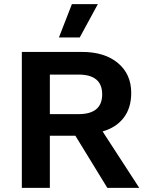

<svg xmlns="http://www.w3.org/2000/svg" viewBox="-20 -912 720 932"><path d="M377 -660Q488 -660 552.5 -606Q617 -552 617 -461Q617 -388 580.5 -340.5Q544 -293 478 -274L656 0H501L346 -253H222V0H86V-660ZM361 -358Q476 -358 476 -454Q476 -550 361 -550H222V-358ZM329 -892H455L367 -730H266Z"/></svg>

Font: Work Sans SemiBold
Style: Regular
Weight: 600
Designer: Wei Huang
Foundry: Wei Huang
Version: Version 2.010; ttfautohint (v1.8.3)